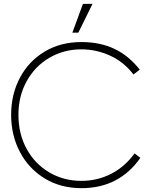

<svg xmlns="http://www.w3.org/2000/svg" viewBox="-20 -966 800 1000"><path d="M38 -368Q38 -475 84 -561.5Q130 -648 213 -697.5Q296 -747 404 -747Q502 -747 577 -711Q652 -675 708 -603L675 -578Q625 -644 553 -676.5Q481 -709 404 -709Q313 -709 238 -665.5Q163 -622 119.5 -544Q76 -466 76 -368Q76 -269 118.5 -191Q161 -113 236 -68.5Q311 -24 404 -24Q487 -24 558.5 -60.5Q630 -97 681 -167L711 -144Q658 -67 581 -26.5Q504 14 404 14Q296 14 213 -36.5Q130 -87 84 -174Q38 -261 38 -368ZM462 -946 388 -796H357L412 -946Z"/></svg>

Font: Kreadon
Style: Regular
Weight: 400
Designer: kohakuno
Foundry: StudioGnu
Version: Version 1.000;Glyphs 3.1.2 (3151)